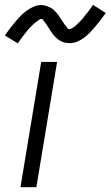

<svg xmlns="http://www.w3.org/2000/svg" viewBox="-24 -777 459 797"><path d="M61 0 147 -520H213L127 0ZM50 -597 -4 -630Q9 -648 20.5 -663Q32 -678 42.5 -690Q53 -702 62.5 -712Q72 -722 86.5 -732.5Q101 -743 116 -749.5Q131 -756 147 -756Q153 -756 158 -755Q163 -754 168 -752.5Q173 -751 177.5 -749Q182 -747 187 -744.5Q192 -742 195.5 -739Q199 -736 202.5 -732.5Q206 -729 209.5 -725Q213 -721 216.5 -717Q220 -713 222 -709Q224 -705 227 -701Q230 -697 233 -692.5Q236 -688 239 -683.5Q242 -679 245 -674.5Q248 -670 251 -667Q254 -664 256 -660Q258 -656 264 -656Q268 -656 271.5 -658Q275 -660 278.5 -662Q282 -664 286 -667Q290 -670 294 -674Q298 -678 299 -679Q300 -680 302.5 -682.5Q305 -685 307.5 -687.5Q310 -690 313 -693Q316 -696 318.5 -699Q321 -702 323.5 -705.5Q326 -709 329 -713Q332 -717 335.5 -720.5Q339 -724 342 -728.5Q345 -733 348.5 -737.5Q352 -742 355 -746.5Q358 -751 362 -757L415 -723Q402 -705 390.5 -690Q379 -675 368.5 -663Q358 -651 348.5 -641Q339 -631 325 -620.5Q311 -610 296 -604Q281 -598 265 -598Q259 -598 254 -598.5Q249 -599 243.5 -600.5Q238 -602 233.5 -604Q229 -606 224.5 -608.5Q220 -611 216.5 -614Q213 -617 209 -620.5Q205 -624 201.5 -628Q198 -632 195 -636Q192 -640 189.5 -644Q187 -648 184 -652Q181 -656 178.5 -660.5Q176 -665 172.5 -669.5Q169 -674 166.5 -678.5Q164 -683 161 -686Q158 -689 155.5 -693.5Q153 -698 147 -698Q143 -698 139.5 -695.5Q136 -693 133 -691Q130 -689 126 -686Q122 -683 117.5 -679Q113 -675 112 -674Q111 -673 108.5 -670.5Q106 -668 103.5 -665.5Q101 -663 98 -660Q95 -657 92.5 -654Q90 -651 87.5 -647.5Q85 -644 82 -640.5Q79 -637 76 -633Q73 -629 69.5 -624.5Q66 -620 63 -615.5Q60 -611 56.5 -606.5Q53 -602 50 -597Z"/></svg>

Font: Iosevka Aile Light
Style: Italic
Weight: 300
Italic angle: -9°
Designer: Belleve Invis
Foundry: Belleve Invis
Version: Version 31.1.0; ttfautohint (v1.8.4)